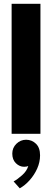

<svg xmlns="http://www.w3.org/2000/svg" viewBox="-20 -708 290 1016"><path d="M194 0H41.5V-688H194ZM84.5 288.5 52 252Q72 241.5 97 219.2Q122 197 129.5 170.5Q121.5 174.5 107.5 174.5Q83.5 174.5 64.2 155.8Q45 137 45 105Q45 74 66.8 52.8Q88.5 31.5 118 31.5Q148.5 31.5 170.2 52.5Q192 73.5 192 114Q192 150 176.8 184Q161.5 218 137 245.5Q112.5 273 84.5 288.5Z"/></svg>

Font: League Spartan Thin
Style: Bold
Weight: 700
Version: Version 2.002